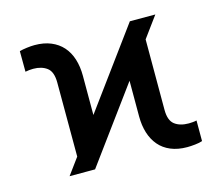

<svg xmlns="http://www.w3.org/2000/svg" viewBox="-85 -663 902 782"><g transform="rotate(-15 366.5 -272.0)"><path d="M119.6 0 520 -545.9H627.4L227.1 0ZM170.4 -18.6 169.9 -381.3Q169.9 -426.8 147.5 -443.8Q125 -460.9 89.4 -460.9Q81.5 -460.9 72.5 -460Q63.5 -459 56.2 -457.5L55.7 -544.4Q67.9 -547.9 86.7 -550.3Q105.5 -552.7 119.6 -552.7Q158.7 -552.7 188.2 -540.5Q217.8 -528.3 237.8 -505.9Q257.8 -483.4 267.8 -451.7Q277.8 -419.9 277.8 -381.3V-114.3ZM613.8 9.8Q574.2 9.8 544.4 -2.7Q514.6 -15.1 495.1 -38.1Q475.6 -61 465.8 -92.5Q456.1 -124 456.1 -161.6V-430.7L563 -527.3V-161.1Q563 -116.2 585.2 -99.1Q607.4 -82 644.5 -82Q651.4 -82 660.6 -82.8Q669.9 -83.5 677.7 -85.4V1.5Q665.5 5.9 646.7 7.8Q627.9 9.8 613.8 9.8Z"/></g></svg>

Font: Inter 16pt Medium
Style: Regular
Weight: 500
Version: Version 4.001;git-66647c0bb